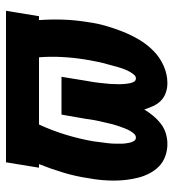

<svg xmlns="http://www.w3.org/2000/svg" viewBox="11 -581 578 640"><g transform="rotate(-90 300.0 -261.0)"><path d="M140 8Q119 8 99.5 1Q80 -6 66 -19.5Q52 -33 42.5 -51Q33 -69 28 -88.5Q23 -108 20.5 -128.5Q18 -149 18 -170Q18 -191 20 -212.5Q22 -234 26 -255Q32 -297 44.5 -338.5Q57 -380 73 -420H61L79 -530H584L566 -420H553Q556 -379 554.5 -338Q553 -297 546 -255Q542 -226 534 -198Q526 -170 515 -142Q504 -114 488.5 -87.5Q473 -61 451 -39Q429 -17 400.5 -4.5Q372 8 343 8Q326 8 310.5 2.5Q295 -3 284 -14Q273 -25 266.5 -39.5Q260 -54 255 -69Q246 -54 234 -39.5Q222 -25 207 -13.5Q192 -2 174.5 3Q157 8 140 8ZM359 -97Q366 -97 371.5 -104Q377 -111 381 -118Q385 -125 388 -132.5Q391 -140 393.5 -147.5Q396 -155 398 -162.5Q400 -170 402 -177.5Q404 -185 406 -192.5Q408 -200 410 -207.5Q412 -215 413.5 -222.5Q415 -230 416.5 -237.5Q418 -245 419.5 -253Q421 -261 422 -268Q428 -306 430 -344.5Q432 -383 429 -420H205Q185 -377 171 -331Q157 -285 149 -239Q148 -231 147 -223.5Q146 -216 145 -208Q144 -200 143 -192.5Q142 -185 141.5 -177.5Q141 -170 141 -162Q141 -154 141 -146.5Q141 -139 142 -131.5Q143 -124 144.5 -117Q146 -110 150 -103.5Q154 -97 161 -97Q169 -97 174.5 -103.5Q180 -110 184 -117Q188 -124 191 -131.5Q194 -139 196.5 -146Q199 -153 201.5 -160.5Q204 -168 206 -175.5Q208 -183 209.5 -190.5Q211 -198 213 -205.5Q215 -213 216.5 -220.5Q218 -228 219.5 -235.5Q221 -243 222 -250.5Q223 -258 224 -265L238 -345H364L351 -265Q350 -258 348.5 -250.5Q347 -243 346 -235.5Q345 -228 344 -220.5Q343 -213 342.5 -205.5Q342 -198 341 -190.5Q340 -183 340 -175.5Q340 -168 339.5 -160.5Q339 -153 339.5 -145.5Q340 -138 340.5 -131Q341 -124 342.5 -117Q344 -110 347.5 -103.5Q351 -97 359 -97Z"/></g></svg>

Font: Iosevka Curly XBdExObl
Style: Regular
Weight: 800
Width: 7
Italic angle: -9°
Monospace: yes
Designer: Belleve Invis
Foundry: Belleve Invis
Version: Version 11.1.0; ttfautohint (v1.8.3)